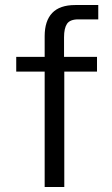

<svg xmlns="http://www.w3.org/2000/svg" viewBox="-20 -743 447 763"><path d="M365.5 -517V-458.5H235.5V0H157.5V-458.5H44.5V-517H157.5V-599Q157.5 -660 187.5 -691.5Q217.5 -723 279 -723H370.5V-666H291Q258 -666 246.2 -648.2Q234.5 -630.5 234.5 -595V-517Z"/></svg>

Font: Public Sans Light
Style: Regular
Weight: 300
Designer: The Public Sans Project Authors: Dan O. Williams and USWDS (Libre Franklin designed by Pablo Impallari and Rodrigo Fuenz
Version: Version 1.007